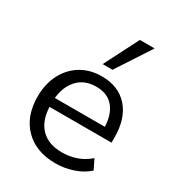

<svg xmlns="http://www.w3.org/2000/svg" viewBox="-182 -862 896 981"><g transform="rotate(30 266.0 -372.0)"><path d="M295 9Q180 9 113 -58.5Q46 -126 46 -242Q46 -317 76 -374.5Q106 -432 158.5 -463.5Q211 -495 280 -495Q379 -495 435 -431.5Q491 -368 491 -257V-226H125Q129 -143 173 -99.5Q217 -56 295 -56Q339 -56 379 -69.5Q419 -83 455 -114L483 -57Q450 -26 399 -8.5Q348 9 295 9ZM282 -435Q213 -435 173 -392Q133 -349 126 -279H421Q418 -353 382.5 -394Q347 -435 282 -435ZM251 -551 354 -753H441L309 -551Z"/></g></svg>

Font: Nunito Sans
Style: Regular
Weight: 400
Designer: Vernon Adams
Foundry: Vernon Adams
Version: Version 3.101; ttfautohint (v1.8.4.7-5d5b);gftools[0.9.27]